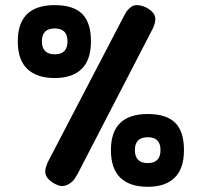

<svg xmlns="http://www.w3.org/2000/svg" viewBox="-20 -720 782 743"><path d="M565.9 -599.1 279.8 -45.9Q271 -31.2 265.6 -23.9Q260.3 -16.6 247.3 -8.3Q234.4 0 219.2 0Q209.5 0 191.9 -8.8Q156.2 -28.3 154.8 -55.2Q155.8 -76.7 169.9 -102.1L458 -654.8Q465.3 -668.9 470.7 -676.8Q476.1 -684.6 486.3 -692.4Q496.6 -700.2 508.8 -700.2Q526.4 -700.2 545.9 -690.9Q581.1 -672.4 581.1 -646Q581.1 -626 565.9 -599.1ZM332 -560.1Q332 -488.3 295.9 -453.1Q259.8 -418 191.9 -418Q122.6 -418 85.7 -453.1Q48.8 -488.3 48.8 -560.1Q48.8 -700.2 191.9 -700.2Q263.7 -700.2 297.9 -666.3Q332 -632.3 332 -560.1ZM691.9 -139.2Q691.9 -67.4 655.8 -32.2Q619.6 2.9 551.8 2.9Q482.4 2.9 445.8 -32.2Q409.2 -67.4 409.2 -139.2Q409.2 -278.8 551.8 -278.8Q623.5 -278.8 657.7 -245.1Q691.9 -211.4 691.9 -139.2ZM241.2 -560.1Q241.2 -609.9 191.9 -609.9Q142.1 -609.9 142.1 -560.1Q142.1 -509.8 191.9 -509.8Q241.2 -509.8 241.2 -560.1ZM601.1 -139.2Q601.1 -189 551.8 -189Q502 -189 502 -139.2Q502 -88.9 551.8 -88.9Q601.1 -88.9 601.1 -139.2Z"/></svg>

Font: Concert One
Style: Regular
Weight: 400
Designer: Johan Kallas, Mihkel Virkus
Foundry: Johan Kallas, Mihkel Virkus
Version: Version 1.003